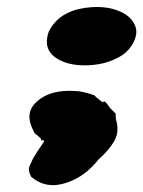

<svg xmlns="http://www.w3.org/2000/svg" viewBox="-20 -549 417 559"><path d="M154 -374Q102 -400 122 -457Q151 -515 227 -526Q298 -536 344 -508Q366 -494 374 -472.5Q382 -451 368 -424.5Q354 -398 327 -383Q300 -368 269.5 -362.5Q239 -357 208 -359.5Q177 -362 154 -374ZM288 -251Q291 -247 294 -243.5Q297 -240 299 -236L317 -218Q316 -206 319.5 -194Q323 -182 321.5 -164.5Q320 -147 304 -125Q288 -103 267 -85Q228 -35 174 -17Q115 3 71 -34Q64 -48 64 -55.5Q64 -63 71 -76Q76 -89 87.5 -106Q99 -123 109 -138L104 -142L102 -140Q99 -139 99 -146Q96 -148 89 -155H88L80 -162L78 -167Q50 -219 86 -252Q125 -289 199 -284Q217 -284 254 -272Q261 -265 267.5 -260Q274 -255 279 -251L283 -254Z"/></svg>

Font: Knewave
Style: Regular
Weight: 400
Designer: Tyler Finck
Foundry: Tyler Finck
Version: Version 1.001